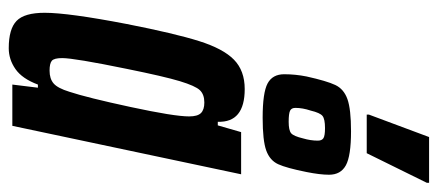

<svg xmlns="http://www.w3.org/2000/svg" viewBox="-294 -674 977 428"><g transform="rotate(90 194.0 -460.5)"><path d="M9 -72Q9 -125 34 -255Q55 -362 72 -416Q89 -470 113.5 -494Q138 -518 179 -518Q254 -518 252 -458H260L275 -510H369L261 0H169L176 -57H169Q156 -22 134.5 -7Q113 8 88 8Q45 8 27 -9.5Q9 -27 9 -72ZM185 -127Q198 -166 219 -263.5Q240 -361 240 -394Q240 -413 232.5 -420.5Q225 -428 209 -428Q191 -428 181.5 -418Q172 -408 161.5 -373.5Q151 -339 134 -255Q110 -138 110 -111Q110 -93 116 -88Q122 -83 138 -83Q156 -83 166.5 -92Q177 -101 185 -127ZM146 -606Q146 -631 151 -656Q161 -701 170 -720Q179 -739 201.5 -747Q224 -755 273 -755Q328 -755 349 -743.5Q370 -732 370 -706Q370 -686 364 -656Q355 -611 346.5 -592.5Q338 -574 316 -566Q294 -558 243 -558Q187 -558 166.5 -569Q146 -580 146 -606ZM289 -648Q294 -665 294 -681Q294 -690 288.5 -693.5Q283 -697 266 -697Q246 -697 239 -691.5Q232 -686 227 -665Q221 -647 221 -631Q221 -622 227.5 -619Q234 -616 252 -616Q271 -616 277.5 -621.5Q284 -627 289 -648ZM236 -790V-795L286 -929H388V-924L322 -790Z"/></g></svg>

Font: Saira Ultra Condensed
Style: Bold Italic
Weight: 700
Width: 1
Italic angle: -12°
Designer: Hector Gatti with collaboration of the Omnibus-Type team
Foundry: Omnibus-Type
Version: Version 1.001; ttfautohint (v1.8)